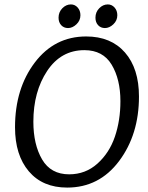

<svg xmlns="http://www.w3.org/2000/svg" viewBox="-20 -839 668 869"><path d="M284 10Q173 10 110.5 -63.5Q48 -137 48 -263Q48 -438 137.5 -556Q227 -674 370 -674Q482 -674 545.5 -601.5Q609 -529 609 -402Q609 -230 519 -110Q429 10 284 10ZM362 -612Q256 -612 193.5 -518Q131 -424 131 -288Q131 -185 170.5 -117.5Q210 -50 293 -50Q367 -50 421 -98.5Q475 -147 500 -220.5Q525 -294 525 -381Q525 -480 485.5 -546Q446 -612 362 -612ZM288 -712Q269 -712 257 -725Q245 -738 245 -759Q245 -784 262 -801.5Q279 -819 301 -819Q319 -819 331.5 -805Q344 -791 344 -770Q344 -746 326 -729Q308 -712 288 -712ZM455 -712Q436 -712 424 -725Q412 -738 412 -759Q412 -784 429 -801.5Q446 -819 468 -819Q486 -819 498.5 -805Q511 -791 511 -770Q511 -746 493 -729Q475 -712 455 -712Z"/></svg>

Font: Overlock
Style: Italic
Weight: 400
Designer: Dario Muhafara
Foundry: Dario Manuel Muhafara
Version: Version 1.002